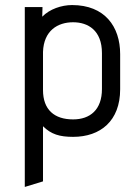

<svg xmlns="http://www.w3.org/2000/svg" viewBox="-20 -529 530 759"><path d="M150 188V-30C182 2 216 12 269 12C377 12 455 -51 455 -176V-315C455 -424 394 -509 265 -509C223 -509 176 -493 147 -463L148 -501H78V210ZM383 -177C383 -95 336 -57 269 -57C195 -57 150 -95 150 -173V-324C153 -408 208 -441 269 -441C328 -441 383 -409 383 -319Z"/></svg>

Font: Advent Pro
Style: Medium
Weight: 500
Designer: Andreas Kalpakidis
Foundry: Andreas Kalpakidis
Version: Version 2.002 2008